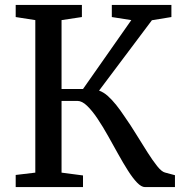

<svg xmlns="http://www.w3.org/2000/svg" viewBox="-20 -763 748 783"><path d="M44 0V-49.5L124 -59V-681L44 -693.5V-743H314V-693.5L231 -681V-400H318.5L515.5 -681L436 -693.5V-743H679V-693.5L599.5 -680.5L384 -393.5Q402.5 -387 419.8 -371.5Q437 -356 454 -334.8Q471 -313.5 487.5 -288.5Q512.5 -253 536.2 -214.2Q560 -175.5 581.5 -141.8Q603 -108 621 -85.5Q639 -63 652.5 -59.5L693.5 -48.5V0H571.5Q556.5 0 538.8 -18.5Q521 -37 501.5 -67.8Q482 -98.5 461.5 -135.5Q441 -172.5 420.5 -209Q399.5 -246.5 377.8 -279Q356 -311.5 335.2 -331.5Q314.5 -351.5 295.5 -351.5H231V-59L318.5 -47.5V0Z"/></svg>

Font: Merriweather 24pt
Style: Regular
Weight: 400
Designer: Eben Sorkin
Foundry: Eben Sorkin
Version: Version 2.100